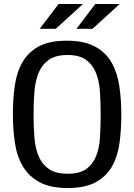

<svg xmlns="http://www.w3.org/2000/svg" viewBox="-20 -936 677 967"><path d="M321 11Q233 11 179 -18.5Q125 -48 95 -98.5Q65 -149 55 -216.5Q45 -284 45 -361Q45 -437 54.5 -504.5Q64 -572 93 -622.5Q122 -673 175 -702Q228 -731 316 -731Q404 -731 458.5 -701.5Q513 -672 542 -621Q571 -570 581 -502.5Q591 -435 591 -359Q591 -283 582 -216Q573 -149 544.5 -98.5Q516 -48 462.5 -18.5Q409 11 321 11ZM321 -61Q381 -61 414 -84.5Q447 -108 463.5 -148.5Q480 -189 483.5 -242.5Q487 -296 487 -357Q487 -418 483.5 -472.5Q480 -527 463.5 -568.5Q447 -610 413.5 -634.5Q380 -659 320 -659Q261 -659 227 -635.5Q193 -612 175.5 -571.5Q158 -531 153.5 -476.5Q149 -422 149 -359Q149 -296 153.5 -241.5Q158 -187 175.5 -147Q193 -107 227.5 -84Q262 -61 321 -61ZM275 -916H398L261 -791H180ZM460 -916H583L446 -791H365Z"/></svg>

Font: Hermeneus One
Style: Regular
Weight: 400
Designer: Rodrigo Fuenzalida, Pablo Impallari
Foundry: Pablo Impallari, Rodrigo Fuenzalida
Version: Version 1.002; ttfautohint (v0.93) -l 8 -r 50 -G 200 -x 14 -